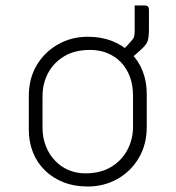

<svg xmlns="http://www.w3.org/2000/svg" viewBox="-20 -670 640 700"><path d="M300 -536Q349 -536 388.5 -520.5Q428 -505 456.5 -477Q485 -449 500 -411Q515 -373 515 -328V-207Q515 -143 486 -94Q457 -45 408 -17.5Q359 10 300 10Q251 10 211.5 -5.5Q172 -21 143.5 -49Q115 -77 100 -115Q85 -153 85 -198V-319Q85 -384 114 -432.5Q143 -481 192 -508.5Q241 -536 300 -536ZM309 -488Q252 -488 213.5 -464.5Q175 -441 155 -403Q135 -365 135 -319V-205Q135 -168 147.5 -136.5Q160 -105 182 -83Q202 -62 230 -50Q258 -38 291 -38Q348 -38 387 -62.5Q426 -87 445.5 -125.5Q465 -164 465 -207V-321Q465 -360 453 -391.5Q441 -423 419 -445Q399 -465 371 -476.5Q343 -488 309 -488ZM471 -650Q479 -650 485.5 -650Q492 -650 497 -650Q502 -650 507 -650Q516 -650 519.5 -646Q523 -642 523 -634Q523 -628 523 -607Q523 -586 523 -564Q523 -535 518.5 -521Q514 -507 495 -490Q486 -482 476 -473Q466 -464 455.5 -455Q445 -446 434 -436Q434 -443 434 -449.5Q434 -456 434 -462.5Q434 -469 434 -477Q434 -485 434 -494Q439 -499 444.5 -504.5Q450 -510 458 -520Q466 -528 468.5 -535.5Q471 -543 471 -560Q471 -576 471 -602.5Q471 -629 471 -650Z"/></svg>

Font: Recursive Light
Style: Regular
Weight: 300
Version: Version 1.085